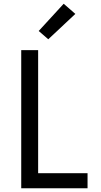

<svg xmlns="http://www.w3.org/2000/svg" viewBox="-20 -1002 540 1022"><path d="M93 0V-735H183V-80H446V0ZM237 -793 186 -837 319 -982 381 -928Z"/></svg>

Font: Iosevka SS04 Medium
Style: Regular
Weight: 500
Monospace: yes
Designer: Belleve Invis
Foundry: Belleve Invis
Version: Version 19.0.0; ttfautohint (v1.8.4)